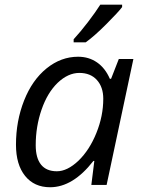

<svg xmlns="http://www.w3.org/2000/svg" viewBox="-20 -786 605 816"><path d="M293 -606V-619.1Q322.3 -650.9 354 -692.4Q385.7 -733.9 406.2 -766.1H499V-755.9Q482.4 -733.9 431.6 -683.1Q380.9 -632.3 344.2 -606ZM192.9 9.8Q125.5 9.8 86.7 -38.3Q47.9 -86.4 47.9 -170.9Q47.9 -271.5 82.3 -358.6Q116.7 -445.8 178 -495.4Q239.3 -544.9 312 -544.9Q357.4 -544.9 392.3 -520.8Q427.2 -496.6 446.8 -451.2H452.1L484.9 -535.2H546.9L433.1 0H368.2L380.9 -102.1H377Q290 9.8 192.9 9.8ZM313.5 -103Q360.4 -148.4 389.6 -220.7Q418.9 -293 418.9 -366.2Q418.9 -416 391.8 -446Q364.7 -476.1 317.1 -476.1Q269.5 -476.1 225.1 -434.1Q181.6 -392.1 156.7 -320.3Q131.8 -248.5 131.8 -168.9Q131.8 -114.3 154.5 -86.2Q177.2 -58.1 221.7 -58.1Q266.1 -58.1 313.5 -103Z"/></svg>

Font: Open Sans Hebrew
Style: Italic
Weight: 400
Italic angle: -12°
Foundry: Ascender Corporation, Yanek Iontef
Version: Version 2.001;PS 002.001;hotconv 1.0.70;makeotf.lib2.5.58329